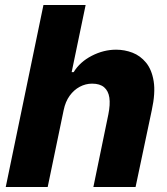

<svg xmlns="http://www.w3.org/2000/svg" viewBox="-20 -749 668 769"><path d="M3 0 154 -729H323L267 -460H275Q300 -501 347.5 -525.5Q395 -550 445 -550Q479 -550 510.5 -538Q542 -526 565 -498Q588 -470 595.5 -423.5Q603 -377 588 -308L523 0H354L414 -291Q422 -331 418 -358Q414 -385 397 -399.5Q380 -414 349 -414Q323 -414 299.5 -401.5Q276 -389 259 -365.5Q242 -342 235 -308L171 0Z"/></svg>

Font: Mona Sans ExtraLight ExtraBold
Style: Italic
Weight: 800
Italic angle: -11.6951°
Version: Version 2.000